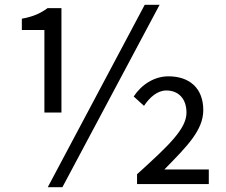

<svg xmlns="http://www.w3.org/2000/svg" viewBox="-20 -767 943 800"><path d="M165 -298H236V-733H178C148 -711 119 -698 71 -689V-642H165ZM179 13H240L645 -747H583ZM551 0H850V-61H665C758 -156 827 -224 827 -308C827 -400 769 -449 682 -449C623 -449 570 -415 537 -365L580 -326C604 -362 636 -390 673 -390C725 -390 757 -354 757 -298C757 -231 686 -163 551 -41Z"/></svg>

Font: Noto Sans Japanese Regular
Style: Regular
Weight: 400
Designer: Ryoko NISHIZUKA (kana & ideographs); Paul D. Hunt (Latin, Greek & Cyrillic); Wenlong ZHANG (bopomofo); Sandoll Communica
Foundry: Adobe Systems Incorporated
Version: Version 1.000;PS 1;hotconv 1.0.78;makeotf.lib2.5.61930